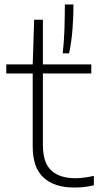

<svg xmlns="http://www.w3.org/2000/svg" viewBox="-20 -828 444 857"><path d="M310.5 9Q223 9 174.5 -35.2Q126 -79.5 126 -173.5V-500H8V-540.5H126L132.5 -740H171.5V-540.5H387.5V-500H171.5V-181.5Q171.5 -101 209.2 -66.8Q247 -32.5 316.5 -32.5Q351.5 -32.5 399 -43V-1Q373.5 5 353.5 7Q333.5 9 310.5 9ZM260 -590Q266 -643 267.8 -701.8Q269.5 -760.5 269.5 -808H308Q308 -758.5 303.8 -700.5Q299.5 -642.5 288.5 -590Z"/></svg>

Font: Encode Sans Expanded ExtraLight
Style: Regular
Weight: 200
Width: 7
Designer: Multiple Designers
Foundry: Impallari Type
Version: Version 3.000; ttfautohint (v1.8.3) -l 8 -r 50 -G 200 -x 14 